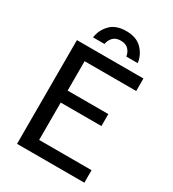

<svg xmlns="http://www.w3.org/2000/svg" viewBox="-198 -934 938 1042"><g transform="rotate(30 271.0 -413.5)"><path d="M75 0V-650H491.7V-571.7H168.3V-387.5H423.3V-312.5H168.3V-78.3H496.7V0ZM143.3 -706.7Q150 -755.8 184.6 -791.2Q219.2 -826.7 283.3 -826.7Q347.5 -826.7 382.1 -791.2Q416.7 -755.8 423.3 -706.7H351.7Q348.3 -731.7 331.7 -749.2Q315 -766.7 283.3 -766.7Q252.5 -766.7 235.8 -749.2Q219.2 -731.7 215 -706.7Z"/></g></svg>

Font: Familjen Grotesk GF
Style: Regular
Weight: 400
Designer: Anders Wikstroem, Jonas Baeckman, Matilda Gysing, Kristian Moeller
Foundry: Familjen STHLM AB
Version: Version 2.000; Beta; Release 4; Build 6